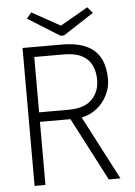

<svg xmlns="http://www.w3.org/2000/svg" viewBox="-55 -822 609 864"><g transform="rotate(-5 250.0 -390.0)"><path d="M66 0V-623H240Q312 -623 355 -602.5Q398 -582 417.5 -543Q437 -504 437 -450Q437 -413 420 -378.5Q403 -344 373 -320Q343 -296 304 -288L454 0H401L253 -285H115V0ZM115 -328H248Q320 -328 354 -363Q388 -398 388 -450Q388 -489 374 -517.5Q360 -546 329.5 -562Q299 -578 248 -578H115ZM372 -780 395 -753 257 -663H241L97 -753L119 -779L247 -708Z"/></g></svg>

Font: Inconsolata Light
Style: Regular
Weight: 300
Designer: Raph Levien, Cyreal, Brenton Simpson
Foundry: Raph Levien, Cyreal, Google
Version: Version 3.001